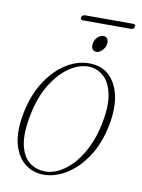

<svg xmlns="http://www.w3.org/2000/svg" viewBox="-73 -658 530 717"><g transform="rotate(10 191.5 -299.5)"><path d="M244 -431.5Q310 -429.5 340.2 -369.2Q370.5 -309 350.5 -211.5Q336 -143 303.2 -94Q270.5 -45 228.2 -18.8Q186 7.5 142 7.5Q100.5 7.5 69.8 -17.2Q39 -42 27 -90.2Q15 -138.5 29 -208Q43.5 -279 77 -329.8Q110.5 -380.5 154.5 -407Q198.5 -433.5 244 -431.5ZM146 -5.5Q182 -5.5 217.8 -30.8Q253.5 -56 281.5 -102.8Q309.5 -149.5 323.5 -214Q338 -283.5 329.5 -328.2Q321 -373 297 -395.2Q273 -417.5 241 -419Q204.5 -420.5 166.8 -395.5Q129 -370.5 99 -322Q69 -273.5 55.5 -205.5Q41 -133.5 50.2 -89.5Q59.5 -45.5 85.2 -25.5Q111 -5.5 146 -5.5ZM256.5 -478.5Q245 -478.5 240.2 -488Q235.5 -497.5 239 -510.5Q242 -523 251.8 -532.2Q261.5 -541.5 273 -541.5Q284 -541.5 288.8 -532.2Q293.5 -523 290.5 -510.5Q287 -497.5 277.2 -488Q267.5 -478.5 256.5 -478.5ZM178.5 -595.5Q180.5 -605.5 192 -605.5H372.5Q384.5 -605.5 382.5 -595.5Q380 -585.5 369 -585.5H188Q176 -585.5 178.5 -595.5Z"/></g></svg>

Font: Fraunces 144pt S050 Thin
Style: Italic
Weight: 100
Italic angle: -16°
Version: Version 1.000; ttfautohint (v1.8.3)